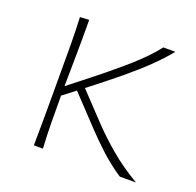

<svg xmlns="http://www.w3.org/2000/svg" viewBox="-95 -596 712 696"><g transform="rotate(20 261.5 -248.0)"><path d="M103 0Q104 -56.5 104 -108.5Q104 -160.5 104 -221V-271Q104 -332 103.8 -385Q103.5 -438 101 -494L136 -496Q136.5 -419.5 135.5 -353.8Q134.5 -288 134 -239.5L190 -283.5Q270.5 -346.5 329.8 -398.2Q389 -450 422.5 -494H469Q441.5 -460 406.2 -425.8Q371 -391.5 322.5 -351.2Q274 -311 206 -258.5L302 -157Q339.5 -117.5 387.2 -77Q435 -36.5 497 0H434.5Q392 -28 354.8 -62Q317.5 -96 282 -134L182 -240L134 -203Q134 -148.5 134.5 -100.2Q135 -52 138 0Z"/></g></svg>

Font: Commissioner Flair Thin
Style: Regular
Weight: 100
Designer: Kostas Bartsokas
Foundry: Kostas Bartsokas
Version: Version 1.000; ttfautohint (v1.8.3)